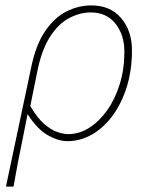

<svg xmlns="http://www.w3.org/2000/svg" viewBox="-20 -510 554 710"><path d="M2 180 96 -264Q113 -345 147 -395Q181 -445 225.5 -467.5Q270 -490 318 -490Q388 -490 428 -443Q468 -396 468 -324Q468 -251 449 -189.5Q430 -128 396.5 -82.5Q363 -37 320 -12.5Q277 12 230 12Q195 12 156 -10.5Q117 -33 82 -88Q72 -36 63.5 5Q55 46 47 87Q39 128 30 180ZM232 -14Q273 -14 310 -37.5Q347 -61 376.5 -102.5Q406 -144 423 -199.5Q440 -255 440 -318Q440 -381 407 -422.5Q374 -464 316 -464Q275 -464 235.5 -443Q196 -422 165 -374Q134 -326 118 -246L92 -118Q117 -75 142.5 -52.5Q168 -30 191.5 -22Q215 -14 232 -14Z"/></svg>

Font: Source Sans 3
Style: Italic
Weight: 200
Italic angle: -11°
Designer: Paul D. Hunt
Foundry: Adobe
Version: Version 3.046;hotconv 1.0.118;makeotfexe 2.5.65603